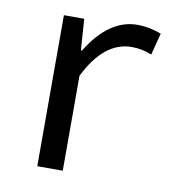

<svg xmlns="http://www.w3.org/2000/svg" viewBox="-68 -618 635 681"><g transform="rotate(10 250.0 -278.0)"><path d="M110.4 0V-543.9H183.6L191.4 -431.6H195.3Q271.5 -555.7 374 -555.7Q416 -555.7 460 -539.1L439.5 -460Q406.2 -474.6 367.2 -474.6Q267.6 -474.6 202.1 -341.8V0Z"/></g></svg>

Font: Gen Shin Gothic Monospace Regular
Style: Regular
Weight: 400
Designer: [Source Han Sans]
Ryoko NISHIZUKA  (kana & ideographs); Paul D. Hunt (Latin, Greek & Cyrillic); Wenlong ZHANG  (bopomofo
Version: Version 1.002.20150607